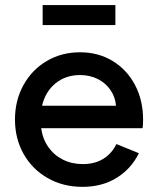

<svg xmlns="http://www.w3.org/2000/svg" viewBox="-20 -724 624 758"><path d="M39.1 -252Q39.1 -327.1 72.5 -387.9Q106 -448.7 164.6 -483.2Q223.1 -517.6 295.9 -517.6Q368.2 -517.6 424.8 -483.2Q481.4 -448.7 513.2 -388.2Q544.9 -327.6 544.9 -252Q544.9 -232.9 543 -217.8H142.6Q148.4 -175.3 170.9 -143.3Q193.4 -111.3 228.5 -93.8Q263.7 -76.2 306.6 -76.2Q354 -76.2 387.7 -96.9Q421.4 -117.7 439.5 -155.3L528.3 -119.1Q497.6 -57.1 440.2 -21.7Q382.8 13.7 305.7 13.7Q229 13.7 168.2 -21Q107.4 -55.7 73.2 -116.2Q39.1 -176.8 39.1 -252ZM438 -306.6Q435.1 -340.8 416.3 -368.4Q397.5 -396 366.2 -411.9Q335 -427.7 295.9 -427.7Q239.3 -427.7 199.2 -395Q159.2 -362.3 146 -306.6ZM435.5 -625H148.4V-704.1H435.5Z"/></svg>

Font: Wanted Sans Medium
Style: Regular
Weight: 500
Designer: Original Design by Kil Hyung-jin and Kang Hanbin, Wanted Lab, Inc; Hangeul from Source Han Sans by Jang Soo-young and Ka
Foundry: Wanted Lab, Inc.
Version: Version 1.001